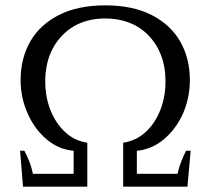

<svg xmlns="http://www.w3.org/2000/svg" viewBox="-20 -697 787 717"><path d="M55 -134C55 -134 66 0 66 0C66 0 306 0 306 0C306 0 306 -164 306 -164C274 -169 246 -182 223 -204C199 -226 181 -254 168 -287C155 -320 149 -356 149 -393C149 -439 158 -480 177 -516C196 -551 222 -579 256 -599C289 -618 328 -628 373 -628C418 -628 457 -618 491 -599C525 -579 551 -551 570 -516C589 -480 598 -439 598 -393C598 -356 592 -320 579 -287C566 -254 548 -226 524 -204C500 -182 472 -169 440 -164C440 -164 440 0 440 0C440 0 680 0 680 0C680 0 692 -134 692 -134C692 -134 675 -134 675 -134C670 -125 664 -112 657 -94C650 -76 646 -61 643 -48C643 -48 491 -48 491 -48C491 -48 491 -134 491 -134C527 -137 560 -151 591 -176C621 -201 645 -233 663 -272C680 -311 689 -353 689 -398C689 -452 677 -500 653 -542C629 -584 593 -617 546 -641C499 -665 441 -677 373 -677C305 -677 247 -665 200 -641C153 -617 117 -584 93 -542C69 -500 57 -452 57 -398C57 -353 66 -311 84 -272C101 -233 125 -201 155 -176C185 -151 218 -137 255 -134C255 -134 255 -48 255 -48C255 -48 103 -48 103 -48C100 -61 96 -77 89 -95C82 -112 76 -125 71 -134C71 -134 55 -134 55 -134Z"/></svg>

Font: BUSH 25 TRIRONG
Style: Regular
Weight: 400
Designer: Katatrad Team
Foundry: CadsonDemak